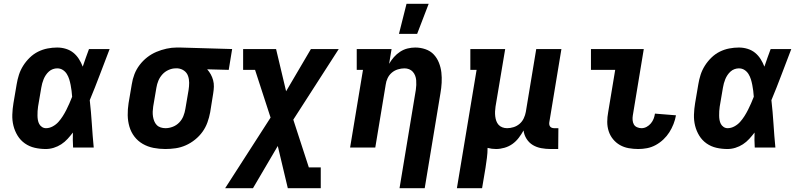

<svg xmlns="http://www.w3.org/2000/svg" viewBox="-20 -779 4240 1014"><path d="M222 8Q192 8 163.5 1.5Q135 -5 111.5 -21.5Q88 -38 73 -62.5Q58 -87 51 -115Q44 -143 45 -173.5Q46 -204 51 -234L68 -334Q72 -359 80 -384Q88 -409 102.5 -432Q117 -455 137 -474.5Q157 -494 181 -506Q205 -518 231 -523Q257 -528 282 -528Q306 -528 328.5 -521Q351 -514 368 -500Q385 -486 397 -467Q409 -448 417 -427Q425 -450 433 -473.5Q441 -497 450 -520H559Q533 -453 507.5 -385Q482 -317 454 -250Q461 -188 465 -125Q469 -62 475 0H366Q365 -20 364.5 -39.5Q364 -59 365 -79Q352 -62 337 -45.5Q322 -29 303.5 -17Q285 -5 264 1.5Q243 8 222 8ZM223 -102Q241 -102 258.5 -111.5Q276 -121 288.5 -135Q301 -149 311.5 -165.5Q322 -182 330.5 -199Q339 -216 346.5 -233Q354 -250 361 -268Q360 -284 358 -299.5Q356 -315 353 -330.5Q350 -346 345.5 -360.5Q341 -375 333 -388Q325 -401 312 -409.5Q299 -418 282 -418Q271 -418 259.5 -414Q248 -410 238.5 -401.5Q229 -393 222 -382.5Q215 -372 210.5 -361Q206 -350 203 -339Q200 -328 198 -316L181 -216Q179 -204 178.5 -192Q178 -180 178 -168.5Q178 -157 180 -145.5Q182 -134 187 -124.5Q192 -115 201.5 -108.5Q211 -102 223 -102Z M853 8Q821 8 790.5 2Q760 -4 734 -19Q708 -34 690 -57.5Q672 -81 663.5 -110Q655 -139 654.5 -170.5Q654 -202 659 -234L676 -334Q680 -361 690 -387Q700 -413 717.5 -436Q735 -459 757.5 -476.5Q780 -494 806 -505Q832 -516 859.5 -522Q887 -528 913 -528H931L1206 -520L1188 -410L1074 -413Q1085 -401 1093 -386.5Q1101 -372 1105.5 -355.5Q1110 -339 1109.5 -321.5Q1109 -304 1106 -286L1090 -186Q1085 -159 1075.5 -132.5Q1066 -106 1049.5 -83Q1033 -60 1010 -41.5Q987 -23 961 -11.5Q935 0 907.5 4Q880 8 853 8ZM854 -102Q873 -102 892.5 -109.5Q912 -117 926.5 -132Q941 -147 948.5 -166Q956 -185 959 -204L976 -304Q979 -323 979 -342Q979 -361 973 -378Q967 -395 952.5 -405.5Q938 -416 919 -418H907Q889 -418 870 -409.5Q851 -401 837.5 -386Q824 -371 816.5 -353Q809 -335 806 -316L789 -216Q787 -203 786.5 -189.5Q786 -176 788 -163.5Q790 -151 794.5 -139.5Q799 -128 807.5 -119Q816 -110 828.5 -106Q841 -102 854 -102Z M1169 215 1409 -158 1327 -410H1264V-520H1438L1491 -297L1622 -520H1769L1529 -147L1611 105H1674V215H1500L1447 -8L1316 215Z M2090 215 2176 -304Q2178 -317 2178.5 -330Q2179 -343 2178 -355.5Q2177 -368 2172.5 -379.5Q2168 -391 2160 -400Q2152 -409 2140.5 -413.5Q2129 -418 2116 -418Q2099 -418 2081 -412.5Q2063 -407 2049 -395Q2035 -383 2027 -366Q2019 -349 2017 -332L1962 0H1829L1897 -410H1864V-520H2048L2035 -442Q2046 -461 2060.5 -477.5Q2075 -494 2093.5 -506Q2112 -518 2132.5 -523Q2153 -528 2173 -528Q2201 -528 2227 -519Q2253 -510 2270.5 -491.5Q2288 -473 2298 -448Q2308 -423 2311 -396.5Q2314 -370 2312.5 -342Q2311 -314 2306 -286L2223 215ZM2087 -600 2127 -759H2244L2183 -600Z M2393 215 2497 -410H2464V-520H2648L2597 -216Q2595 -203 2594.5 -190Q2594 -177 2595.5 -164.5Q2597 -152 2601 -140.5Q2605 -129 2613 -120Q2621 -111 2633 -106.5Q2645 -102 2658 -102Q2675 -102 2692.5 -107.5Q2710 -113 2724 -125Q2738 -137 2746 -154Q2754 -171 2757 -188L2812 -520H2945L2881 -133Q2880 -127 2881 -121Q2882 -115 2885.5 -110.5Q2889 -106 2895 -104Q2901 -102 2907 -102H2929L2928 8H2888Q2863 8 2838.5 3.5Q2814 -1 2794 -13Q2774 -25 2761 -45.5Q2748 -66 2745 -90Q2734 -70 2719.5 -51Q2705 -32 2686 -18.5Q2667 -5 2644 1.5Q2621 8 2600 8Q2588 8 2577 6.5Q2566 5 2555 2Q2555 29 2551.5 55Q2548 81 2544 108L2526 215Z M3351 8Q3325 8 3300 3.5Q3275 -1 3254 -13Q3233 -25 3217.5 -44Q3202 -63 3194.5 -86.5Q3187 -110 3187 -135.5Q3187 -161 3192 -187L3229 -410H3101V-520H3380L3322 -169Q3320 -157 3321 -144.5Q3322 -132 3327.5 -122Q3333 -112 3344.5 -107Q3356 -102 3368 -102Q3382 -102 3395 -109Q3408 -116 3417.5 -127.5Q3427 -139 3432 -152Q3437 -165 3439 -179L3550 -170Q3546 -147 3537 -124Q3528 -101 3515 -80.5Q3502 -60 3483.5 -42.5Q3465 -25 3443 -13Q3421 -1 3397.5 3.5Q3374 8 3351 8Z M3822 8Q3792 8 3763.5 1.5Q3735 -5 3711.5 -21.5Q3688 -38 3673 -62.5Q3658 -87 3651 -115Q3644 -143 3645 -173.5Q3646 -204 3651 -234L3668 -334Q3672 -359 3680 -384Q3688 -409 3702.5 -432Q3717 -455 3737 -474.5Q3757 -494 3781 -506Q3805 -518 3831 -523Q3857 -528 3882 -528Q3906 -528 3928.5 -521Q3951 -514 3968 -500Q3985 -486 3997 -467Q4009 -448 4017 -427Q4025 -450 4033 -473.5Q4041 -497 4050 -520H4159Q4133 -453 4107.5 -385Q4082 -317 4054 -250Q4061 -188 4065 -125Q4069 -62 4075 0H3966Q3965 -20 3964.5 -39.5Q3964 -59 3965 -79Q3952 -62 3937 -45.5Q3922 -29 3903.5 -17Q3885 -5 3864 1.5Q3843 8 3822 8ZM3823 -102Q3841 -102 3858.5 -111.5Q3876 -121 3888.5 -135Q3901 -149 3911.5 -165.5Q3922 -182 3930.5 -199Q3939 -216 3946.5 -233Q3954 -250 3961 -268Q3960 -284 3958 -299.5Q3956 -315 3953 -330.5Q3950 -346 3945.5 -360.5Q3941 -375 3933 -388Q3925 -401 3912 -409.5Q3899 -418 3882 -418Q3871 -418 3859.5 -414Q3848 -410 3838.5 -401.5Q3829 -393 3822 -382.5Q3815 -372 3810.5 -361Q3806 -350 3803 -339Q3800 -328 3798 -316L3781 -216Q3779 -204 3778.5 -192Q3778 -180 3778 -168.5Q3778 -157 3780 -145.5Q3782 -134 3787 -124.5Q3792 -115 3801.5 -108.5Q3811 -102 3823 -102Z"/></svg>

Font: Iosevka HT Extrabold Extended
Style: Italic
Weight: 800
Width: 7
Italic angle: -9°
Monospace: yes
Designer: Belleve Invis
Foundry: Belleve Invis
Version: Version 32.3.0; ttfautohint (v1.8.4)